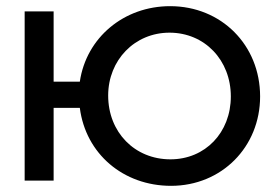

<svg xmlns="http://www.w3.org/2000/svg" viewBox="-20 -586 902 623"><path d="M533 -69C417 -69 331 -157 331 -276C331 -391 417 -480 530 -480C644 -480 729 -391 729 -273C729 -156 646 -69 533 -69ZM60 0H154V-236H239C258 -87 380 17 535 17C699 17 824 -109 824 -273C824 -440 698 -566 532 -566C382 -566 260 -464 239 -321H154V-549H60Z"/></svg>

Font: Involve Medium
Style: Regular
Weight: 500
Designer: Stefan Peev
Foundry: Context Ltd.
Version: Version 1.001